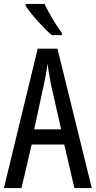

<svg xmlns="http://www.w3.org/2000/svg" viewBox="-20 -963 490 983"><path d="M208 -943H111V-934C137 -891 205 -817 245 -783H297V-794C269 -831 229 -897 208 -943ZM361 0H450L274 -714H173L0 0H90L142 -223H309ZM240 -535 293 -301H155L206 -536C214 -571 220 -607 223 -638C227 -607 233 -572 240 -535Z"/></svg>

Font: Noto Sans Lao Looped ExtraCondensed
Style: Regular
Weight: 400
Width: 2
Designer: Mark Frömberg, Ben Mitchell
Foundry: The Fontpad Ltd
Version: Version 1.003